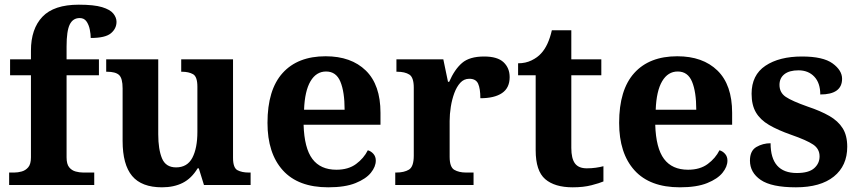

<svg xmlns="http://www.w3.org/2000/svg" viewBox="-20 -789 3667 819"><path d="M19 0V-53H41Q56 -53 72.5 -57.5Q89 -62 100.5 -75.5Q112 -89 112 -118V-468H23V-536H112V-573Q112 -666 161 -717.5Q210 -769 316 -769Q381 -769 415.5 -758.5Q450 -748 463.5 -731Q477 -714 477 -696Q477 -667 453 -647Q429 -627 367 -627Q367 -643 363 -663Q359 -683 349 -697.5Q339 -712 320 -712Q291 -712 277.5 -684.5Q264 -657 264 -591V-536H402V-468H264V-118Q264 -89 275 -75.5Q286 -62 302.5 -57.5Q319 -53 335 -53H382V0Z M671 10Q584 10 543.5 -38.5Q503 -87 503 -188V-412Q503 -455 488 -469Q473 -483 436 -483H433V-536H655V-216Q655 -152 671 -113.5Q687 -75 731 -75Q779 -75 800.5 -116Q822 -157 822 -227V-419Q822 -462 803.5 -472.5Q785 -483 756 -483H753V-536H974V-116Q974 -73 993 -63Q1012 -53 1041 -53H1049V0H850L828 -71H823Q797 -28 759.5 -9Q722 10 671 10Z M1380 10Q1252 10 1186.5 -62.5Q1121 -135 1121 -265Q1121 -406 1185.5 -477.5Q1250 -549 1369 -549Q1478 -549 1540.5 -488Q1603 -427 1603 -308V-257H1275Q1278 -157 1312.5 -111Q1347 -65 1415 -65Q1466 -65 1499 -89.5Q1532 -114 1549 -148Q1563 -144 1573 -132.5Q1583 -121 1583 -104Q1583 -78 1562 -52Q1541 -26 1496.5 -8Q1452 10 1380 10ZM1450 -321Q1450 -397 1432 -440.5Q1414 -484 1371 -484Q1329 -484 1304.5 -442.5Q1280 -401 1277 -321Z M1666 0V-53H1670Q1704 -53 1724.5 -65.5Q1745 -78 1745 -125V-415Q1745 -459 1726 -471Q1707 -483 1674 -483H1671V-536H1871L1891 -440H1896Q1919 -493 1951 -520.5Q1983 -548 2045 -548Q2102 -548 2128 -523.5Q2154 -499 2154 -460Q2154 -414 2121.5 -392Q2089 -370 2029 -370Q2029 -411 2019.5 -432Q2010 -453 1982 -453Q1959 -453 1943.5 -436Q1928 -419 1918 -392Q1908 -365 1903 -333.5Q1898 -302 1898 -273V-120Q1898 -76 1918 -64.5Q1938 -53 1968 -53H2000V0Z M2423 10Q2346 10 2305.5 -25Q2265 -60 2265 -148V-468H2190V-519Q2222 -519 2247.5 -531.5Q2273 -544 2288 -561Q2319 -594 2334 -660H2417V-536H2545V-468H2417V-158Q2417 -113 2432.5 -92Q2448 -71 2483 -71Q2503 -71 2521 -73.5Q2539 -76 2554 -80V-15Q2538 -8 2503.5 1Q2469 10 2423 10Z M2880 10Q2752 10 2686.5 -62.5Q2621 -135 2621 -265Q2621 -406 2685.5 -477.5Q2750 -549 2869 -549Q2978 -549 3040.5 -488Q3103 -427 3103 -308V-257H2775Q2778 -157 2812.5 -111Q2847 -65 2915 -65Q2966 -65 2999 -89.5Q3032 -114 3049 -148Q3063 -144 3073 -132.5Q3083 -121 3083 -104Q3083 -78 3062 -52Q3041 -26 2996.5 -8Q2952 10 2880 10ZM2950 -321Q2950 -397 2932 -440.5Q2914 -484 2871 -484Q2829 -484 2804.5 -442.5Q2780 -401 2777 -321Z M3375 10Q3271 10 3225 -21.5Q3179 -53 3179 -104Q3179 -146 3206.5 -162Q3234 -178 3267 -178Q3267 -51 3379 -51Q3430 -51 3453 -71.5Q3476 -92 3476 -122Q3476 -154 3448.5 -172.5Q3421 -191 3355 -214Q3298 -234 3260.5 -256Q3223 -278 3204.5 -309.5Q3186 -341 3186 -389Q3186 -469 3245 -508.5Q3304 -548 3401 -548Q3491 -548 3531.5 -518.5Q3572 -489 3572 -453Q3572 -386 3479 -386Q3479 -435 3453.5 -462Q3428 -489 3386 -489Q3347 -489 3326 -472.5Q3305 -456 3305 -427Q3305 -394 3331.5 -376Q3358 -358 3426 -334Q3480 -316 3517.5 -294.5Q3555 -273 3574.5 -242Q3594 -211 3594 -163Q3594 -82 3537 -36Q3480 10 3375 10Z"/></svg>

Font: Noto Serif Gurmukhi
Style: Bold
Weight: 700
Designer: Vaibhav Singh and the Monotype Design Team
Foundry: Monotype Imaging Inc.
Version: Version 2.004; ttfautohint (v1.8.4.7-5d5b)